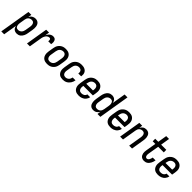

<svg xmlns="http://www.w3.org/2000/svg" viewBox="342 -2403 4285 4285"><g transform="rotate(45 2485.0 -260.0)"><path d="M-30 215 92 -520H183L169 -439Q180 -459 194.5 -476Q209 -493 228 -505Q247 -517 268 -522.5Q289 -528 310 -528Q337 -528 361 -520Q385 -512 403 -494.5Q421 -477 430.5 -453.5Q440 -430 443 -404.5Q446 -379 445 -352.5Q444 -326 439 -299L419 -179Q416 -157 409.5 -135Q403 -113 393 -92Q383 -71 368 -52Q353 -33 334 -19Q315 -5 291.5 1.5Q268 8 246 8Q221 8 197 0.5Q173 -7 155.5 -23Q138 -39 128 -61Q118 -83 115 -108L61 215ZM209 -72Q232 -72 254.5 -81Q277 -90 293.5 -108Q310 -126 318.5 -148Q327 -170 331 -193L351 -313Q353 -328 354 -344Q355 -360 352.5 -375.5Q350 -391 344.5 -404.5Q339 -418 328 -428.5Q317 -439 302.5 -443.5Q288 -448 273 -448Q251 -448 229.5 -441Q208 -434 191 -418Q174 -402 165 -381Q156 -360 153 -338L133 -218Q130 -202 129 -185Q128 -168 129.5 -152Q131 -136 136 -121Q141 -106 151.5 -94.5Q162 -83 177.5 -77.5Q193 -72 209 -72Z M566 0 652 -520H743L726 -418Q737 -440 750.5 -460Q764 -480 783 -496Q802 -512 825 -520Q848 -528 871 -528Q889 -528 906 -522.5Q923 -517 935 -505Q947 -493 953.5 -477Q960 -461 962 -443Q964 -425 962.5 -406.5Q961 -388 958 -370H867Q869 -383 869.5 -396Q870 -409 866.5 -421Q863 -433 853.5 -440.5Q844 -448 831 -448Q814 -448 797 -442Q780 -436 766 -424Q752 -412 742 -396Q732 -380 724.5 -363.5Q717 -347 713 -330Q709 -313 706 -296L657 0Z M1204 8Q1175 8 1147 2Q1119 -4 1096 -19Q1073 -34 1058 -56.5Q1043 -79 1036 -106Q1029 -133 1029 -162Q1029 -191 1034 -221L1054 -341Q1058 -365 1066 -390Q1074 -415 1089 -437.5Q1104 -460 1124.5 -478Q1145 -496 1169 -507.5Q1193 -519 1218.5 -523.5Q1244 -528 1269 -528Q1298 -528 1326 -522Q1354 -516 1377 -501Q1400 -486 1415.5 -463.5Q1431 -441 1438 -414Q1445 -387 1444.5 -358Q1444 -329 1439 -299L1419 -179Q1415 -155 1407 -130Q1399 -105 1384.5 -82.5Q1370 -60 1349.5 -42Q1329 -24 1305 -12.5Q1281 -1 1255 3.5Q1229 8 1204 8ZM1205 -72Q1228 -72 1251 -80.5Q1274 -89 1291 -106.5Q1308 -124 1317.5 -147Q1327 -170 1331 -193L1351 -313Q1353 -329 1354 -345Q1355 -361 1352 -376Q1349 -391 1343 -405Q1337 -419 1326 -429Q1315 -439 1300 -443.5Q1285 -448 1269 -448Q1246 -448 1222.5 -439.5Q1199 -431 1182 -413.5Q1165 -396 1156 -373Q1147 -350 1143 -327L1123 -207Q1120 -191 1119 -175Q1118 -159 1121 -144Q1124 -129 1130 -115Q1136 -101 1147 -91Q1158 -81 1173.5 -76.5Q1189 -72 1205 -72Z M1699 8Q1670 8 1642 2Q1614 -4 1592.5 -19.5Q1571 -35 1556 -58Q1541 -81 1534.5 -107.5Q1528 -134 1528.5 -163Q1529 -192 1534 -221L1554 -341Q1558 -365 1566 -390Q1574 -415 1589 -437.5Q1604 -460 1624.5 -478Q1645 -496 1669 -507.5Q1693 -519 1718.5 -523.5Q1744 -528 1769 -528Q1794 -528 1819 -524Q1844 -520 1865.5 -510Q1887 -500 1904.5 -483Q1922 -466 1931.5 -444Q1941 -422 1943 -397Q1945 -372 1941 -346L1939 -336H1849L1850 -342Q1854 -363 1850.5 -383.5Q1847 -404 1835 -419.5Q1823 -435 1803.5 -441.5Q1784 -448 1762 -448Q1740 -448 1717.5 -439Q1695 -430 1679 -412Q1663 -394 1655 -372Q1647 -350 1643 -327L1623 -207Q1620 -191 1619 -175Q1618 -159 1621 -143.5Q1624 -128 1630 -114.5Q1636 -101 1647.5 -91Q1659 -81 1674.5 -76.5Q1690 -72 1706 -72Q1727 -72 1748 -80Q1769 -88 1785.5 -104Q1802 -120 1811 -140.5Q1820 -161 1824 -182V-184H1914V-182Q1910 -157 1901 -132.5Q1892 -108 1877 -85.5Q1862 -63 1842 -44.5Q1822 -26 1798.5 -14Q1775 -2 1749 3Q1723 8 1699 8Z M2202 8Q2173 8 2145 2Q2117 -4 2094.5 -19Q2072 -34 2057 -57Q2042 -80 2035 -106.5Q2028 -133 2028.5 -162Q2029 -191 2034 -221L2054 -341Q2058 -365 2066 -390Q2074 -415 2089 -437.5Q2104 -460 2124.5 -478Q2145 -496 2169 -507.5Q2193 -519 2218 -523.5Q2243 -528 2268 -528Q2298 -528 2326 -522Q2354 -516 2376.5 -501Q2399 -486 2415 -463.5Q2431 -441 2438 -414Q2445 -387 2444.5 -358Q2444 -329 2439 -299L2426 -220H2125L2123 -207Q2120 -191 2119.5 -174.5Q2119 -158 2122 -142.5Q2125 -127 2131.5 -113.5Q2138 -100 2150 -90Q2162 -80 2177.5 -76Q2193 -72 2209 -72Q2227 -72 2245 -75.5Q2263 -79 2279.5 -89Q2296 -99 2307.5 -115Q2319 -131 2322 -149H2412Q2408 -126 2397.5 -104Q2387 -82 2371.5 -63Q2356 -44 2335.5 -30Q2315 -16 2293 -7.5Q2271 1 2247.5 4.5Q2224 8 2202 8ZM2348 -300 2351 -313Q2353 -329 2354 -345Q2355 -361 2352.5 -376.5Q2350 -392 2343.5 -405.5Q2337 -419 2325.5 -429Q2314 -439 2299.5 -443.5Q2285 -448 2269 -448Q2246 -448 2222.5 -439.5Q2199 -431 2182 -413Q2165 -395 2156 -372.5Q2147 -350 2143 -327L2138 -300Z M2663 8Q2636 8 2612 0Q2588 -8 2570.5 -25.5Q2553 -43 2543.5 -66.5Q2534 -90 2530.5 -115.5Q2527 -141 2528.5 -167.5Q2530 -194 2534 -221L2554 -341Q2558 -363 2564 -385Q2570 -407 2580 -428Q2590 -449 2605 -468Q2620 -487 2639.5 -501Q2659 -515 2682 -521.5Q2705 -528 2727 -528Q2752 -528 2776.5 -520.5Q2801 -513 2818 -497Q2835 -481 2845 -459Q2855 -437 2859 -412L2912 -735H3003L2882 0H2791L2804 -81Q2794 -61 2779 -44Q2764 -27 2745 -15Q2726 -3 2705 2.5Q2684 8 2663 8ZM2701 -72Q2723 -72 2744.5 -79Q2766 -86 2782.5 -102Q2799 -118 2808 -139Q2817 -160 2821 -182L2841 -302Q2843 -318 2844.5 -335Q2846 -352 2844 -368Q2842 -384 2837 -399Q2832 -414 2821.5 -425.5Q2811 -437 2796 -442.5Q2781 -448 2765 -448Q2742 -448 2719.5 -439Q2697 -430 2680.5 -412Q2664 -394 2655.5 -372Q2647 -350 2643 -327L2623 -207Q2620 -192 2619 -176Q2618 -160 2620.5 -144.5Q2623 -129 2629 -115.5Q2635 -102 2645.5 -91.5Q2656 -81 2671 -76.5Q2686 -72 2701 -72Z M3202 8Q3173 8 3145 2Q3117 -4 3094.5 -19Q3072 -34 3057 -57Q3042 -80 3035 -106.5Q3028 -133 3028.5 -162Q3029 -191 3034 -221L3054 -341Q3058 -365 3066 -390Q3074 -415 3089 -437.5Q3104 -460 3124.5 -478Q3145 -496 3169 -507.5Q3193 -519 3218 -523.5Q3243 -528 3268 -528Q3298 -528 3326 -522Q3354 -516 3376.5 -501Q3399 -486 3415 -463.5Q3431 -441 3438 -414Q3445 -387 3444.5 -358Q3444 -329 3439 -299L3426 -220H3125L3123 -207Q3120 -191 3119.5 -174.5Q3119 -158 3122 -142.5Q3125 -127 3131.5 -113.5Q3138 -100 3150 -90Q3162 -80 3177.5 -76Q3193 -72 3209 -72Q3227 -72 3245 -75.5Q3263 -79 3279.5 -89Q3296 -99 3307.5 -115Q3319 -131 3322 -149H3412Q3408 -126 3397.5 -104Q3387 -82 3371.5 -63Q3356 -44 3335.5 -30Q3315 -16 3293 -7.5Q3271 1 3247.5 4.5Q3224 8 3202 8ZM3348 -300 3351 -313Q3353 -329 3354 -345Q3355 -361 3352.5 -376.5Q3350 -392 3343.5 -405.5Q3337 -419 3325.5 -429Q3314 -439 3299.5 -443.5Q3285 -448 3269 -448Q3246 -448 3222.5 -439.5Q3199 -431 3182 -413Q3165 -395 3156 -372.5Q3147 -350 3143 -327L3138 -300Z M3506 0 3592 -520H3683L3670 -441Q3680 -459 3694 -476Q3708 -493 3726 -505Q3744 -517 3765 -522.5Q3786 -528 3806 -528Q3832 -528 3856.5 -519.5Q3881 -511 3898 -493.5Q3915 -476 3924 -452.5Q3933 -429 3936 -404Q3939 -379 3937.5 -352.5Q3936 -326 3931 -299L3882 0H3791L3843 -313Q3845 -328 3846 -343.5Q3847 -359 3845 -374Q3843 -389 3838 -403Q3833 -417 3823 -427.5Q3813 -438 3798.5 -443Q3784 -448 3769 -448Q3748 -448 3726.5 -440.5Q3705 -433 3689 -417Q3673 -401 3664.5 -380Q3656 -359 3653 -338L3597 0Z M4264 8Q4239 8 4216.5 1.5Q4194 -5 4176.5 -20Q4159 -35 4148.5 -56Q4138 -77 4133.5 -100Q4129 -123 4130.5 -148Q4132 -173 4136 -197L4177 -440H4094L4093 -520H4190L4225 -735H4315L4280 -520H4443L4444 -440H4267L4224 -184Q4222 -172 4221 -160Q4220 -148 4220.5 -136.5Q4221 -125 4224 -113.5Q4227 -102 4232.5 -92.5Q4238 -83 4248.5 -77.5Q4259 -72 4272 -72Q4283 -72 4294 -77.5Q4305 -83 4313.5 -92.5Q4322 -102 4327.5 -112.5Q4333 -123 4337.5 -134.5Q4342 -146 4345 -157.5Q4348 -169 4350 -180V-184H4440L4439 -177Q4435 -155 4428.5 -133.5Q4422 -112 4411 -91Q4400 -70 4385.5 -51Q4371 -32 4351 -18Q4331 -4 4308.5 2Q4286 8 4264 8Z M4702 8Q4673 8 4645 2Q4617 -4 4594.5 -19Q4572 -34 4557 -57Q4542 -80 4535 -106.5Q4528 -133 4528.5 -162Q4529 -191 4534 -221L4554 -341Q4558 -365 4566 -390Q4574 -415 4589 -437.5Q4604 -460 4624.5 -478Q4645 -496 4669 -507.5Q4693 -519 4718 -523.5Q4743 -528 4768 -528Q4798 -528 4826 -522Q4854 -516 4876.5 -501Q4899 -486 4915 -463.5Q4931 -441 4938 -414Q4945 -387 4944.5 -358Q4944 -329 4939 -299L4926 -220H4625L4623 -207Q4620 -191 4619.5 -174.5Q4619 -158 4622 -142.5Q4625 -127 4631.5 -113.5Q4638 -100 4650 -90Q4662 -80 4677.5 -76Q4693 -72 4709 -72Q4727 -72 4745 -75.5Q4763 -79 4779.5 -89Q4796 -99 4807.5 -115Q4819 -131 4822 -149H4912Q4908 -126 4897.5 -104Q4887 -82 4871.5 -63Q4856 -44 4835.5 -30Q4815 -16 4793 -7.5Q4771 1 4747.5 4.5Q4724 8 4702 8ZM4848 -300 4851 -313Q4853 -329 4854 -345Q4855 -361 4852.5 -376.5Q4850 -392 4843.5 -405.5Q4837 -419 4825.5 -429Q4814 -439 4799.5 -443.5Q4785 -448 4769 -448Q4746 -448 4722.5 -439.5Q4699 -431 4682 -413Q4665 -395 4656 -372.5Q4647 -350 4643 -327L4638 -300Z"/></g></svg>

Font: Iosevka Medium Oblique
Style: Regular
Weight: 500
Italic angle: -9°
Monospace: yes
Designer: Belleve Invis
Foundry: Belleve Invis
Version: Version 32.5.0; ttfautohint (v1.8.4)